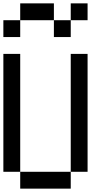

<svg xmlns="http://www.w3.org/2000/svg" viewBox="-20 -1120 640 1140"><path d="M0 -100V-800H100V-100ZM100 -1100H300V-1000H100ZM0 -900V-1000H100V-900ZM100 -100H400V0H100ZM300 -1000H400V-900H300ZM400 -100V-800H500V-100ZM500 -1100V-1000H400V-1100Z"/></svg>

Font: Galmuri9 Regular
Style: Regular
Weight: 400
Designer: Lee Minseo (quiple)
Version: Version 2.399;hotconv 1.1.1;makeotfexe 2.6.0 DEVELOPMENT